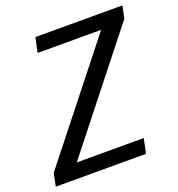

<svg xmlns="http://www.w3.org/2000/svg" viewBox="-165 -818 859 925"><g transform="rotate(-20 264.5 -355.5)"><path d="M99.1 -75.2H442.4L426.8 0H-36.1L-22.5 -65.9L427.7 -635.3H102.1L118.2 -710.9H564.5L550.8 -647Z"/></g></svg>

Font: Ufes Sans
Style: Italic
Weight: 400
Designer: Ricardo Esteves & Filipe Motta
Foundry: ProDesignUfes - Ricardo Esteves, Filipe Motta
Version: Version 2.0